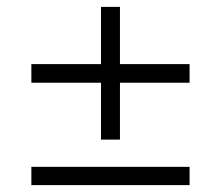

<svg xmlns="http://www.w3.org/2000/svg" viewBox="-20 -631 640 557"><path d="M273 -226V-391H71V-445H273V-611H328V-445H530V-391H328V-226ZM71 -94V-147H530V-94Z"/></svg>

Font: SUSE Light
Style: Regular
Weight: 300
Designer: Rene Bieder
Foundry: SUSE
Version: Version 1.000